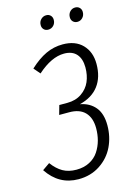

<svg xmlns="http://www.w3.org/2000/svg" viewBox="-137 -933 702 1010"><g transform="rotate(-15 213.5 -427.5)"><path d="M210.9 -790Q196.3 -790 187.3 -799.3Q178.2 -808.6 178.2 -823.2Q178.2 -841.8 190.4 -854Q202.6 -866.2 219.2 -866.2Q233.9 -866.2 242.9 -856.9Q252 -847.7 252 -833Q252 -814.5 240.2 -802.2Q228.5 -790 210.9 -790ZM370.1 -790Q355.5 -790 346.2 -799.3Q336.9 -808.6 336.9 -823.2Q336.9 -841.8 348.6 -854Q360.4 -866.2 377 -866.2Q391.6 -866.2 400.9 -856.9Q410.2 -847.7 410.2 -833Q410.2 -814.5 398.4 -802.2Q386.7 -790 370.1 -790ZM263.2 -695.8Q332 -695.8 370.6 -655.8Q409.2 -615.7 409.2 -550.8Q409.2 -478.5 374 -431.9Q338.9 -385.3 270 -368.2Q321.8 -358.4 351.3 -323Q380.9 -287.6 380.9 -224.1Q380.9 -161.6 355.5 -108.6Q330.1 -55.7 279.3 -22.2Q228.5 11.2 162.1 11.2Q55.7 11.2 -6.8 -83L33.2 -110.8Q59.6 -75.2 90.3 -57.6Q121.1 -40 164.1 -40Q205.1 -40 236.1 -56.4Q267.1 -72.8 284.9 -99.9Q302.7 -127 311.3 -158.4Q319.8 -189.9 319.8 -224.1Q319.8 -280.8 290.3 -311.5Q260.7 -342.3 203.1 -341.8H149.9L164.1 -392.1H208Q253.4 -392.1 285.9 -414.3Q318.4 -436.5 333.3 -470.9Q348.1 -505.4 348.1 -547.9Q348.1 -594.7 325.2 -620.8Q302.2 -647 257.8 -647Q189 -647 111.8 -578.1L82 -612.8Q127.9 -655.3 171.1 -675.5Q214.4 -695.8 263.2 -695.8Z"/></g></svg>

Font: Fira Sans Compressed Light
Style: Italic
Weight: 300
Width: 3
Italic angle: -8°
Designer: Carrois Corporate & Edenspiekermann AG
Foundry: Carrois Corporate GbR & Edenspiekermann AG
Version: Version 4.203;PS 004.203;hotconv 1.0.88;makeotf.lib2.5.64775